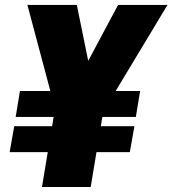

<svg xmlns="http://www.w3.org/2000/svg" viewBox="-20 -747 689 767"><path d="M18.5 -139.2 36.9 -242.9H188.2L194.2 -279.8H42.6L59.7 -383.5H181.1L89.5 -727.3H286.9L332.4 -503.9L451.7 -727.3H649.1L442.1 -383.5H539.8L522.7 -279.8H388.8L382.8 -242.9H517L498.6 -139.2H365.4L342.3 0H147.7L170.8 -139.2Z"/></svg>

Font: Inter P Black
Style: Italic
Weight: 900
Italic angle: -9.40001°
Designer: Rasmus Andersson
Foundry: rsms
Version: Version 3.018;git-588b23468